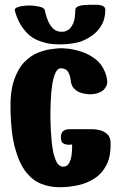

<svg xmlns="http://www.w3.org/2000/svg" viewBox="-20 -784 506 804"><path d="M168 -740Q168 -740 171 -726.5Q174 -713 181.5 -695.5Q189 -678 202.5 -664.5Q216 -651 237 -651Q237 -651 246 -651.5Q255 -652 266 -659Q277 -666 286 -685Q295 -704 295 -740Q295 -752 306.5 -757Q318 -762 332.5 -763Q347 -764 358 -764Q369 -764 384 -764Q399 -764 410.5 -759Q422 -754 421 -740Q420 -702 404 -676.5Q388 -651 367.5 -636.5Q347 -622 331.5 -615.5Q316 -609 316 -609Q316 -609 301 -605.5Q286 -602 261 -599.5Q236 -597 205.5 -599Q175 -601 144 -613Q114 -624 94 -645Q74 -666 62.5 -687.5Q51 -709 46.5 -724.5Q42 -740 42 -740Q41 -749 52.5 -753.5Q64 -758 79 -759.5Q94 -761 105 -761Q121 -761 143.5 -756.5Q166 -752 168 -740ZM355 -389Q316 -392 299.5 -405Q283 -418 280 -429.5Q277 -441 277 -441Q277 -441 275 -455Q273 -469 265 -483Q257 -497 237 -498Q222 -499 213 -480.5Q204 -462 199 -431Q194 -400 192.5 -362.5Q191 -325 191 -287Q192 -237 196.5 -190.5Q201 -144 212.5 -115Q224 -86 245 -86Q261 -86 269 -100.5Q277 -115 279.5 -133Q282 -151 282 -165Q282 -179 282 -179Q282 -179 270.5 -178Q259 -177 247 -182.5Q235 -188 235 -207Q235 -227 243.5 -234Q252 -241 260.5 -242Q269 -243 269 -243H356Q356 -243 369 -243Q382 -243 399 -238.5Q416 -234 429 -222.5Q442 -211 443 -188Q445 -132 427 -95.5Q409 -59 377.5 -38Q346 -17 307.5 -8.5Q269 0 229 0Q189 0 153 -14Q117 -28 89 -63.5Q61 -99 43.5 -162Q26 -225 24 -322Q22 -400 39 -449Q56 -498 83 -525Q110 -552 139.5 -563.5Q169 -575 193 -578Q217 -581 227 -582Q239 -583 266 -580Q293 -577 324 -566.5Q355 -556 381.5 -535Q408 -514 421 -479Q434 -444 426 -425.5Q418 -407 401 -399Q384 -391 369.5 -390Q355 -389 355 -389Z"/></svg>

Font: Nerko One
Style: Regular
Weight: 400
Designer: Nermin Kahrimanovic
Foundry: Nermin Kahrimanovic
Version: Version 1.101